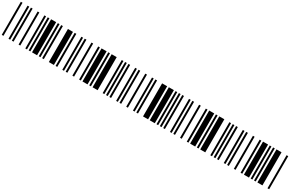

<svg xmlns="http://www.w3.org/2000/svg" viewBox="147 -1778 4507 2966"><g transform="rotate(30 2400.0 -295.0)"><path d="M0 0V-590H30V0ZM120 0V-590H150V0ZM180 0V-590H210V0ZM300 0V-590H330V0ZM420 0V-590H450V0ZM480 0V-590H510V0ZM540 0V-590H630V0ZM660 0V-590H690V0ZM720 0V-590H750V0ZM840 0V-590H930V0Z M960 0V-590H990V0ZM1080 0V-590H1110V0ZM1140 0V-590H1170V0ZM1260 0V-590H1290V0ZM1380 0V-590H1410V0ZM1440 0V-590H1530V0ZM1560 0V-590H1590V0ZM1620 0V-590H1710V0ZM1800 0V-590H1830V0ZM1860 0V-590H1890V0Z M1920 0V-590H1950V0ZM2040 0V-590H2070V0ZM2100 0V-590H2130V0ZM2220 0V-590H2250V0ZM2340 0V-590H2370V0ZM2400 0V-590H2430V0ZM2520 0V-590H2610V0ZM2640 0V-590H2730V0ZM2760 0V-590H2790V0ZM2820 0V-590H2850V0Z M2880 0V-590H2910V0ZM3000 0V-590H3030V0ZM3060 0V-590H3090V0ZM3180 0V-590H3210V0ZM3300 0V-590H3330V0ZM3360 0V-590H3450V0ZM3480 0V-590H3510V0ZM3540 0V-590H3630V0ZM3720 0V-590H3750V0ZM3780 0V-590H3810V0Z M3840 0V-590H3870V0ZM3960 0V-590H3990V0ZM4020 0V-590H4050V0ZM4140 0V-590H4170V0ZM4260 0V-590H4290V0ZM4320 0V-590H4410V0ZM4440 0V-590H4470V0ZM4500 0V-590H4530V0ZM4560 0V-590H4650V0ZM4740 0V-590H4770V0Z"/></g></svg>

Font: Libre Barcode 39 Extended
Style: Regular
Weight: 400
Version: Version 1.005; ttfautohint (v1.8.3)